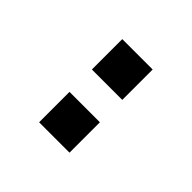

<svg xmlns="http://www.w3.org/2000/svg" viewBox="-124 -684 849 849"><g transform="rotate(45 300.0 -260.0)"><path d="M205 -330V-520H395V-330ZM205 0V-190H395V0Z"/></g></svg>

Font: Iosevka SS04 Heavy Extended
Style: Regular
Weight: 900
Width: 7
Monospace: yes
Designer: Belleve Invis
Foundry: Belleve Invis
Version: Version 19.0.0; ttfautohint (v1.8.4)